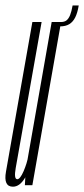

<svg xmlns="http://www.w3.org/2000/svg" viewBox="-43 -681 310 706"><path d="M48.5 0H76L181.5 -600H147L51.5 -56ZM110 -600H76L5 -197.5Q-11 -105.5 -21 -50Q-31 5.5 4.5 5.5Q29 5.5 48.2 -25.8Q67.5 -57 74 -93L61 -108Q56.5 -81 43.8 -51.5Q31 -22 20.5 -22Q7.5 -22 14.8 -63.5Q22 -105 38 -194ZM180.5 -600 178 -584Q198 -584 211.5 -592Q225 -600 233.5 -616.8Q242 -633.5 246.5 -661H224Q220 -638.5 214.8 -625.5Q209.5 -612.5 201.8 -606.2Q194 -600 180.5 -600Z"/></svg>

Font: Anybody UltraCondensed ExtraLight
Style: Italic
Weight: 250
Width: 1
Italic angle: -10°
Version: Version 1.113;gftools[0.9.25]